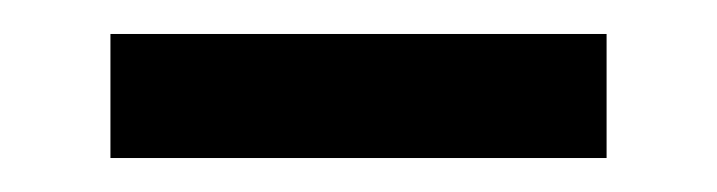

<svg xmlns="http://www.w3.org/2000/svg" viewBox="-20 -345 422 113"><path d="M45 -252V-325H337V-252Z"/></svg>

Font: Noto Serif JP ExtraLight Black
Style: Regular
Weight: 900
Version: Version 2.003-H1;hotconv 1.1.1;makeotfexe 2.6.0